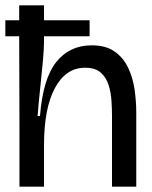

<svg xmlns="http://www.w3.org/2000/svg" viewBox="-21 -700 571 720"><path d="M52 0V-226L51 -564H-1V-624H51V-680H144V-624H315V-564H144V-541Q144 -519 140 -473Q136 -427 130 -372Q124 -317 120 -265H129Q140 -405 190 -467.5Q240 -530 323 -530Q377 -530 410 -506Q443 -482 460.5 -444Q478 -406 484 -362Q490 -318 490 -278V0H399V-265Q399 -291 397 -322.5Q395 -354 386 -382Q377 -410 356.5 -428Q336 -446 298 -446Q226 -446 185 -370Q144 -294 144 -155V0Z"/></svg>

Font: Bricolage Grotesque 48pt
Style: Regular
Weight: 400
Designer: Mathieu Triay
Foundry: Atelier Triay
Version: Version 1.000; ttfautohint (v1.8.4.7-5d5b);gftools[0.9.32]